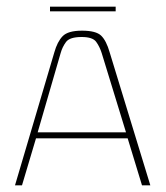

<svg xmlns="http://www.w3.org/2000/svg" viewBox="-20 -556 497 576"><path d="M25 0 143 -399Q152 -431 168 -447.5Q184 -464 226 -464Q268 -464 283.5 -449Q299 -434 309 -399L431 0H406L363 -141H88L46 0ZM93 -159H358L285 -397Q279 -416 268.5 -430.5Q258 -445 225 -445Q189 -445 178 -430Q167 -415 162 -397ZM130 -522V-536H327V-522Z"/></svg>

Font: Genos Thin Thin
Style: Regular
Weight: 250
Version: Version 1.010